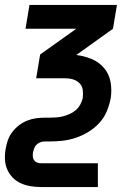

<svg xmlns="http://www.w3.org/2000/svg" viewBox="-30 -540 550 775"><path d="M365 215H136Q114 215 93 211.5Q72 208 53.5 199.5Q35 191 21 176.5Q7 162 -1 143.5Q-9 125 -10 103.5Q-11 82 -7 60Q-4 42 2 25Q8 8 20 -7.5Q32 -23 47 -34.5Q62 -46 79.5 -53Q97 -60 114.5 -62.5Q132 -65 150 -65H169Q183 -65 197 -66Q211 -67 224.5 -70.5Q238 -74 251.5 -80Q265 -86 276 -95.5Q287 -105 294 -118Q301 -131 304 -144Q306 -161 304 -177Q302 -193 291 -204Q280 -215 265 -219.5Q250 -224 233 -224H116L132 -320L278 -424H73L89 -520H442L426 -424L278 -318Q311 -314 340.5 -301.5Q370 -289 390 -265.5Q410 -242 416 -210Q422 -178 417 -144Q412 -118 401.5 -92Q391 -66 371.5 -44.5Q352 -23 327.5 -8Q303 7 276.5 16Q250 25 223 28Q196 31 170 31H151Q142 31 133.5 34Q125 37 118 43.5Q111 50 108 58.5Q105 67 103 75Q102 84 102.5 92Q103 100 107.5 106.5Q112 113 119.5 116Q127 119 136 119H365Z"/></svg>

Font: Iosevka
Style: Bold Italic
Weight: 700
Italic angle: -9°
Monospace: yes
Designer: Belleve Invis
Foundry: Belleve Invis
Version: Version 32.5.0; ttfautohint (v1.8.4)